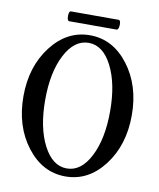

<svg xmlns="http://www.w3.org/2000/svg" viewBox="-87 -841 763 923"><g transform="rotate(10 294.5 -380.0)"><path d="M185 -725Q174 -725 174 -749Q174 -773 185 -773H417Q424 -773 426 -761Q428 -749 425 -737Q422 -725 415 -725ZM30 -332Q30 -477 106.5 -576.5Q183 -676 295 -676Q407 -676 483 -576.5Q559 -477 559 -332Q559 -186 483 -86.5Q407 13 295 13Q183 13 106.5 -86.5Q30 -186 30 -332ZM453 -333Q453 -467 409 -553Q365 -639 295 -639Q225 -639 180.5 -553.5Q136 -468 136 -333Q136 -198 180.5 -112Q225 -26 295 -26Q365 -26 409 -112Q453 -198 453 -333Z"/></g></svg>

Font: Junicode Cond Medium
Style: Regular
Weight: 500
Width: 3
Designer: Peter S. Baker
Version: Version 2.201